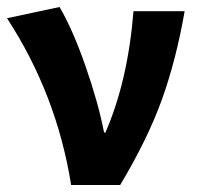

<svg xmlns="http://www.w3.org/2000/svg" viewBox="-21 -528 564 548"><path d="M182 0Q141 -258 -1 -476L149 -508Q187 -443 223.5 -338Q260 -233 276 -150H280Q344 -297 360 -496H506Q482 -358 441.5 -245Q401 -132 322 0Z"/></svg>

Font: Toshiba Sans
Style: Bold
Weight: 700
Designer: Paul D. Hunt
Foundry: Toshiba Corporation
Version: Version 2.020;PS 2.0;hotconv 1.0.86;makeotf.lib2.5.63406